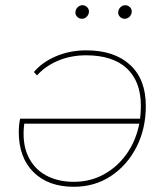

<svg xmlns="http://www.w3.org/2000/svg" viewBox="-20 -713 629 736"><path d="M311 -520Q418 -520 478.5 -464.5Q539 -409 539 -307Q539 -219 503 -149Q467 -79 405 -38Q343 3 263 3Q165 3 108.5 -53Q52 -109 52 -207Q52 -233 57 -258H517Q520 -282 520 -307Q520 -401 466 -451Q412 -501 310 -501Q252 -501 203 -480.5Q154 -460 122 -424L110 -437Q142 -475 195 -497.5Q248 -520 311 -520ZM514 -239H73Q64 -167 86.5 -117Q109 -67 155 -41.5Q201 -16 263 -16Q326 -16 378 -44.5Q430 -73 465.5 -123Q501 -173 514 -239ZM294 -641Q284 -641 276.5 -648Q269 -655 269 -665Q269 -676 277 -684.5Q285 -693 296 -693Q306 -693 313.5 -686Q321 -679 321 -669Q321 -658 313 -649.5Q305 -641 294 -641ZM458 -641Q448 -641 440.5 -648Q433 -655 433 -665Q433 -676 441 -684.5Q449 -693 460 -693Q470 -693 477.5 -686Q485 -679 485 -669Q485 -658 477 -649.5Q469 -641 458 -641Z"/></svg>

Font: Montserrat Thin
Style: Italic
Weight: 100
Italic angle: -11.3°
Designer: Julieta Ulanovsky
Foundry: Julieta Ulanovsky
Version: Version 9.000; ttfautohint (v1.8.4.7-5d5b)